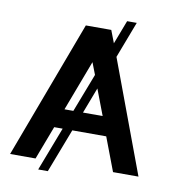

<svg xmlns="http://www.w3.org/2000/svg" viewBox="-89 -850 885 981"><g transform="rotate(10 353.0 -359.5)"><path d="M419 -714 444 -649 491 -772H541L469 -583L686 0H554L488 -174H312L225 53H175L262 -174H218L152 0H20L287 -714ZM300 -273 377 -473 353 -535 254 -273ZM452 -273 401 -407 350 -273Z"/></g></svg>

Font: Non Bureau Medium
Style: Regular
Weight: 500
Designer: Jona Saucedo
Foundry: Non Foundry
Version: Version 1.000; ttfautohint (v1.8.4)